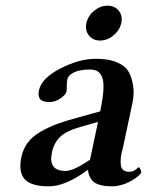

<svg xmlns="http://www.w3.org/2000/svg" viewBox="-20 -653 522 683"><path d="M296.1 -527.1Q281.7 -545.4 287.4 -571Q293 -596.7 314.9 -614.7Q336.9 -632.8 362.5 -632.8Q388.2 -632.8 402.6 -614.7Q417 -596.7 411.4 -571Q405.8 -545.4 383.8 -527.1Q361.8 -508.8 336.2 -508.8Q310.5 -508.8 296.1 -527.1ZM291 -47.9Q211.9 10.3 153.8 9.8Q89.8 9.8 67.4 -16.1Q44.9 -42 56.2 -95.2Q62.5 -124 79.1 -146Q95.7 -168 124.3 -184.3Q152.8 -200.7 183.6 -212.2Q214.4 -223.6 260.3 -235.8L336.4 -256.8Q346.2 -303.2 347.9 -333.5Q349.6 -363.8 343 -379.2Q336.4 -394.5 325.9 -400.1Q315.4 -405.8 298.3 -405.8Q279.3 -405.8 262.2 -401.9Q245.1 -397.9 233.6 -389.9Q222.2 -381.8 219.7 -371.1Q217.3 -359.9 217.5 -346.4Q217.8 -333 216.8 -328.1Q214.4 -316.4 195.3 -303.2Q176.3 -290 156.7 -290Q130.9 -290 122.6 -300.5Q114.3 -311 118.7 -332Q127.9 -375 194.8 -409.4Q261.7 -443.8 320.3 -443.8Q347.2 -443.8 368.2 -439.7Q389.2 -435.5 409.4 -424.6Q429.7 -413.6 439.7 -394Q449.7 -374.5 454.1 -344.2Q458.5 -314 447.8 -271L417 -126Q406.7 -91.3 409.7 -66.7Q412.6 -42 439 -42Q453.1 -42 462.9 -50Q472.7 -58.1 473.1 -58.1Q476.1 -58.1 479.7 -50.5Q483.4 -43 481.9 -38.1Q481.4 -36.1 476.3 -31Q471.2 -25.9 461.2 -18.8Q451.2 -11.7 439 -5.4Q426.8 1 410.6 5.4Q394.5 9.8 378.9 9.8Q335.4 9.8 315.9 -4.2Q296.4 -18.1 293 -47.9ZM300.3 -85 328.6 -219.2 268.1 -202.1Q215.8 -187.5 193.6 -165.8Q171.4 -144 164.6 -109.9Q150.9 -44.9 213.4 -44.9Q241.7 -44.9 300.3 -85Z"/></svg>

Font: Linux Libertine Slanted
Style: Semibold Slanted
Weight: 600
Designer: Philipp H. Poll
Foundry: Philipp H. Poll
Version: Version 5.1.1